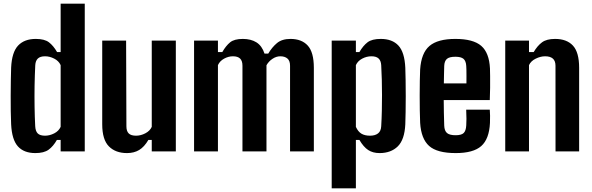

<svg xmlns="http://www.w3.org/2000/svg" viewBox="-20 -820 3204 1040"><path d="M171.7 9.2Q109.6 9.2 77 -27.1Q44.3 -63.3 40.3 -146.9Q38.8 -177 38.3 -217.8Q37.8 -258.6 37.9 -301.9Q38 -345.2 38.7 -385.2Q39.3 -425.1 40.3 -453.1Q44.1 -537.4 78.2 -573.3Q112.3 -609.2 173.7 -609.2Q221 -609.2 245 -591Q269 -572.7 289.2 -538H308.5V-800H439.1V0H308.5V-62.2H288.2Q268.6 -27.6 243.4 -9.2Q218.3 9.2 171.7 9.2ZM224.1 -85Q248.9 -85 273.5 -97.5Q298.1 -110 308.5 -132.8V-467.3Q298.1 -490.2 273.5 -502.6Q248.9 -515.1 224.2 -515.1Q197.8 -515.1 185.1 -503Q172.4 -490.9 171 -466.9Q168.3 -413.1 167.3 -355.2Q166.4 -297.4 167.3 -241.5Q168.1 -185.5 170.7 -136.7Q172.1 -109.5 184.3 -97.3Q196.5 -85 224.1 -85Z M668 9.2Q605.9 9.2 569.8 -27.2Q533.7 -63.6 533.7 -147V-600H663.1L664.7 -136.1Q664.7 -109.7 677.1 -97.4Q689.5 -85 716.9 -85Q742.6 -85 767.4 -98Q792.1 -110.9 802 -132.8V-600H932.4V0H802V-62.2H783.8Q761.5 -24 733.6 -7.4Q705.8 9.2 668 9.2Z M1031.2 0V-600H1160.5V-538H1184.1Q1203.8 -572.3 1226.5 -590.8Q1249.2 -609.2 1295.2 -609.2Q1339.4 -609.2 1369.2 -590.5Q1399.1 -571.7 1412.7 -529.8H1433.1Q1453.4 -564.2 1480.4 -586.7Q1507.3 -609.2 1553.3 -609.2Q1614 -609.2 1646.9 -573.2Q1679.9 -537.2 1680 -453.1V0H1551.1V-464.1Q1551.1 -490.8 1537 -502.9Q1522.9 -515.1 1498.2 -515.1Q1476.4 -515.1 1455.8 -501.3Q1435.1 -487.5 1423.4 -466.5V0H1293.3V-464.1Q1293.3 -490.4 1280.6 -502.7Q1267.8 -515.1 1241.7 -515.1Q1217.3 -515.1 1193.9 -502.3Q1170.5 -489.5 1160.5 -467.3V0Z M1776.7 200V-600H1907.7V-538H1926.7Q1947 -572.7 1971 -591Q1994.9 -609.2 2042.5 -609.2Q2104.7 -609.2 2138.1 -573.2Q2171.5 -537.2 2175.4 -453.1Q2176.4 -426.8 2177.1 -385.6Q2177.8 -344.4 2177.8 -299.3Q2177.8 -254.2 2177.1 -213.5Q2176.4 -172.9 2175.4 -146.9Q2171.5 -63.3 2134.6 -27.1Q2097.6 9.2 2035.8 9.2Q2000 9.2 1974.6 -7.2Q1949.2 -23.7 1926.7 -62.2H1907.7V200ZM1984.4 -85Q2011.8 -85 2027.7 -97.4Q2043.6 -109.7 2044.9 -136.1Q2047.4 -178.3 2048.3 -220.8Q2049.2 -263.2 2049.2 -305.5Q2049.1 -347.8 2048.1 -388.5Q2047.1 -429.3 2044.9 -466.9Q2043.6 -490.9 2030.9 -503Q2018.2 -515.1 1991.8 -515.1Q1966.1 -515.1 1942 -502.5Q1918 -489.9 1907.7 -467.3V-132.8Q1919.4 -107 1937.6 -96Q1955.8 -85 1984.4 -85Z M2448.4 9.2Q2347.6 9.2 2304.3 -29.5Q2261.1 -68.3 2255.8 -154.3Q2254.5 -181.4 2253.9 -220.8Q2253.3 -260.1 2253.3 -302.6Q2253.3 -345.1 2254 -382.7Q2254.7 -420.2 2255.8 -444Q2261.8 -533.1 2306.4 -571.1Q2351 -609.2 2446.6 -609.2Q2543.2 -609.2 2586.6 -571.7Q2629.9 -534.2 2634 -449.2Q2634.5 -437.2 2634.8 -408.3Q2635 -379.5 2634.8 -344.1Q2634.5 -308.7 2633 -277.8H2383.5Q2383.5 -245.2 2384.3 -211.1Q2385 -177 2386.2 -140Q2387.2 -111.6 2401.2 -99.5Q2415.2 -87.5 2447.9 -87.5Q2479.3 -87.5 2491.6 -99.5Q2504 -111.6 2505.5 -140.8Q2506.5 -155.9 2506.6 -176.8Q2506.7 -197.7 2505.2 -225.9H2633Q2634 -216.7 2634.5 -193.7Q2635 -170.8 2634 -154.3Q2629.8 -66.9 2586.8 -28.9Q2543.8 9.2 2448.4 9.2ZM2384.2 -368.1H2506.5Q2506.6 -388.4 2506.7 -408Q2506.7 -427.6 2506.4 -442.2Q2506.1 -456.9 2505.5 -462.9Q2503.9 -489.9 2490.6 -501.3Q2477.3 -512.6 2446.6 -512.6Q2413.7 -512.6 2400.5 -500.8Q2387.2 -489 2386.2 -462.9Q2385.7 -438.6 2385 -414.7Q2384.2 -390.8 2384.2 -368.1Z M2716.7 0V-600H2845.4V-538H2870.8Q2891.2 -572.6 2916.1 -590.9Q2940.9 -609.2 2986.7 -609.2Q3049.9 -609.2 3083.4 -573Q3116.9 -536.8 3117 -453.1V0H2989.1L2988.9 -464.1Q2988.8 -490.4 2974.5 -502.7Q2960.2 -515.1 2932.7 -515.1Q2907.9 -515.1 2881.6 -502.2Q2855.4 -489.3 2845.4 -467.2V0Z"/></svg>

Font: Big Shoulders Thin
Style: Regular
Weight: 100
Version: Version 2.002